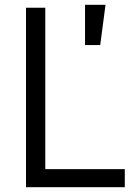

<svg xmlns="http://www.w3.org/2000/svg" viewBox="-20 -777 571 797"><path d="M88 0H498V-75H168V-745H88ZM333 -590H396L418 -757H333Z"/></svg>

Font: Mluvka
Style: Regular
Weight: 400
Designer: Modified by Jiří Krblich, Original typeface by Gumpita Rahayu
Foundry: Gumpita Rahayu & Jiří Krblich
Version: Version 2.000;Glyphs 3.1.1 (3134)